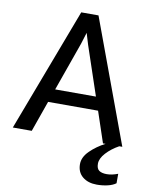

<svg xmlns="http://www.w3.org/2000/svg" viewBox="-105 -826 897 1151"><g transform="rotate(10 343.5 -250.5)"><path d="M680.7 163.6V221.2Q661.1 235.8 629.9 242.9Q598.6 250 564.9 250Q511.7 250 478.3 222.7Q444.8 195.3 444.8 146Q444.8 103.5 483.6 65.2Q522.5 26.9 574.7 0H559.1L496.1 -188H191.9L125.5 0H10.3L294.4 -751H399.4L676.8 0H658.2Q612.3 25.4 581.3 59.3Q550.3 93.3 550.3 125Q550.3 155.3 566.7 166.5Q583 177.7 612.8 177.7Q644 177.7 680.7 163.6ZM468.8 -269 368.7 -566.4 347.7 -635.7 326.2 -566.4 220.7 -269Z"/></g></svg>

Font: Merriweather Sans
Style: Regular
Weight: 400
Designer: Eben Sorkin
Foundry: Eben Sorkin
Version: Version 1.006; ttfautohint (v1.4.1) -l 6 -r 50 -G 0 -x 11 -H